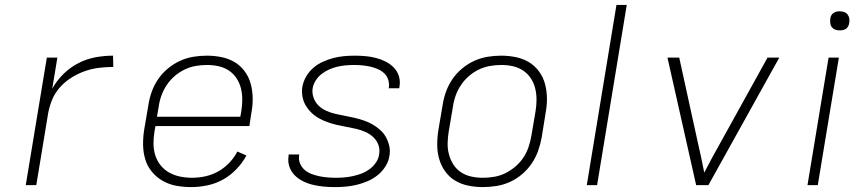

<svg xmlns="http://www.w3.org/2000/svg" viewBox="-20 -755 3540 783"><path d="M85 0 171 -520H214L193 -393Q211 -426 239 -453.5Q267 -481 300.5 -498Q334 -515 370 -521.5Q406 -528 441 -528L442 -482Q414 -482 384.5 -478.5Q355 -475 326.5 -465Q298 -455 271.5 -438.5Q245 -422 224.5 -399Q204 -376 192.5 -348Q181 -320 176 -291L128 0Z M760 8Q728 8 698.5 2.5Q669 -3 643.5 -17.5Q618 -32 599.5 -54.5Q581 -77 572.5 -105Q564 -133 563.5 -164Q563 -195 568 -226L585 -326Q589 -353 598.5 -380Q608 -407 624.5 -431.5Q641 -456 664.5 -475.5Q688 -495 714.5 -507Q741 -519 768.5 -523.5Q796 -528 824 -528Q854 -528 883.5 -522Q913 -516 937 -501.5Q961 -487 978 -464Q995 -441 1002.5 -413Q1010 -385 1010.5 -355Q1011 -325 1005 -294L997 -241H614L610 -219Q606 -194 606 -169.5Q606 -145 613 -122.5Q620 -100 634.5 -81.5Q649 -63 669.5 -51.5Q690 -40 714 -35Q738 -30 763 -30Q790 -30 817.5 -36Q845 -42 870 -56Q895 -70 915 -91Q935 -112 948 -137L985 -121Q969 -91 944 -65Q919 -39 889 -22.5Q859 -6 825.5 1Q792 8 760 8ZM620 -279H960L964 -301Q968 -325 968 -349Q968 -373 962.5 -395Q957 -417 944.5 -436Q932 -455 913 -467.5Q894 -480 871 -485Q848 -490 824 -490Q801 -490 778 -486Q755 -482 733 -471.5Q711 -461 692 -444.5Q673 -428 659.5 -407.5Q646 -387 638 -364.5Q630 -342 627 -319Z M1346 8Q1323 8 1301 6Q1279 4 1257.5 -1Q1236 -6 1216.5 -15.5Q1197 -25 1182 -40Q1167 -55 1160 -76Q1153 -97 1157 -120V-125H1200V-122Q1197 -104 1203.5 -88.5Q1210 -73 1222 -62.5Q1234 -52 1249.5 -46Q1265 -40 1281.5 -36.5Q1298 -33 1315.5 -31.5Q1333 -30 1350 -30Q1367 -30 1384.5 -31.5Q1402 -33 1420 -37Q1438 -41 1455 -47.5Q1472 -54 1487 -65Q1502 -76 1513 -92Q1524 -108 1526 -125Q1530 -146 1523 -164.5Q1516 -183 1502 -196Q1488 -209 1470 -217Q1452 -225 1432.5 -229.5Q1413 -234 1393.5 -237.5Q1374 -241 1354.5 -245.5Q1335 -250 1316.5 -256.5Q1298 -263 1281 -272.5Q1264 -282 1250.5 -295Q1237 -308 1227 -324.5Q1217 -341 1213.5 -361Q1210 -381 1213 -401Q1217 -423 1228.5 -443Q1240 -463 1258 -478.5Q1276 -494 1297.5 -503.5Q1319 -513 1340 -518.5Q1361 -524 1383 -526Q1405 -528 1427 -528Q1449 -528 1471 -526Q1493 -524 1514 -518.5Q1535 -513 1553.5 -503.5Q1572 -494 1586.5 -479Q1601 -464 1607 -443.5Q1613 -423 1609 -401L1608 -395H1565L1566 -399Q1568 -415 1563 -430.5Q1558 -446 1546.5 -456.5Q1535 -467 1520 -473.5Q1505 -480 1489 -483.5Q1473 -487 1457 -488.5Q1441 -490 1424 -490Q1407 -490 1390 -488.5Q1373 -487 1356 -483Q1339 -479 1323 -472Q1307 -465 1292.5 -454Q1278 -443 1268 -427.5Q1258 -412 1255 -395Q1252 -375 1259 -356Q1266 -337 1279.5 -324Q1293 -311 1311 -303Q1329 -295 1348.5 -290.5Q1368 -286 1387.5 -282.5Q1407 -279 1426 -274.5Q1445 -270 1464 -263.5Q1483 -257 1499.5 -247.5Q1516 -238 1530.5 -225Q1545 -212 1554 -195.5Q1563 -179 1567.5 -159.5Q1572 -140 1568 -119Q1565 -97 1552 -76.5Q1539 -56 1520.5 -41Q1502 -26 1480 -16.5Q1458 -7 1435.5 -1.5Q1413 4 1390.5 6Q1368 8 1346 8Z M1949 8Q1919 8 1889.5 2Q1860 -4 1836 -18.5Q1812 -33 1795.5 -56Q1779 -79 1771 -107Q1763 -135 1763 -165Q1763 -195 1768 -226L1785 -326Q1789 -353 1798.5 -380Q1808 -407 1824.5 -431.5Q1841 -456 1864.5 -475.5Q1888 -495 1914.5 -507Q1941 -519 1969 -523.5Q1997 -528 2024 -528Q2054 -528 2083.5 -522Q2113 -516 2137 -501.5Q2161 -487 2178 -464Q2195 -441 2202.5 -413Q2210 -385 2210.5 -355Q2211 -325 2205 -294L2189 -194Q2184 -167 2174.5 -140Q2165 -113 2148.5 -88.5Q2132 -64 2109 -44.5Q2086 -25 2059.5 -13Q2033 -1 2004.5 3.5Q1976 8 1949 8ZM1950 -30Q1972 -30 1995.5 -34Q2019 -38 2040.5 -48.5Q2062 -59 2081.5 -75.5Q2101 -92 2114.5 -112.5Q2128 -133 2135.5 -155.5Q2143 -178 2147 -201L2164 -301Q2168 -325 2168 -349Q2168 -373 2162.5 -395Q2157 -417 2144.5 -436Q2132 -455 2113 -467.5Q2094 -480 2071.5 -485Q2049 -490 2024 -490Q2002 -490 1978.5 -486Q1955 -482 1933 -471.5Q1911 -461 1892 -444.5Q1873 -428 1859.5 -407.5Q1846 -387 1838 -364.5Q1830 -342 1827 -319L1810 -219Q1806 -195 1805.5 -171Q1805 -147 1811 -125Q1817 -103 1829 -84Q1841 -65 1860 -52.5Q1879 -40 1902 -35Q1925 -30 1950 -30Z M2373 0 2494 -735H2536L2415 0Z M2819 0 2702 -520H2750L2826 -173Q2833 -143 2839.5 -112.5Q2846 -82 2852 -51Q2868 -82 2884.5 -112.5Q2901 -143 2918 -173L3110 -520H3158L2869 0Z M3273 0 3359 -520H3401L3315 0ZM3405 -631Q3395 -631 3386.5 -634Q3378 -637 3372.5 -644Q3367 -651 3366 -660.5Q3365 -670 3366 -680Q3367 -686 3370 -692Q3373 -698 3379 -702Q3385 -706 3391.5 -707.5Q3398 -709 3404 -709Q3414 -709 3422.5 -706Q3431 -703 3436.5 -696Q3442 -689 3443.5 -679.5Q3445 -670 3443 -660Q3442 -654 3439 -648Q3436 -642 3430.5 -638Q3425 -634 3418 -632.5Q3411 -631 3405 -631Z"/></svg>

Font: Iosevka Aile Extralight
Style: Italic
Weight: 200
Italic angle: -9°
Designer: Belleve Invis
Foundry: Belleve Invis
Version: Version 31.1.0; ttfautohint (v1.8.4)